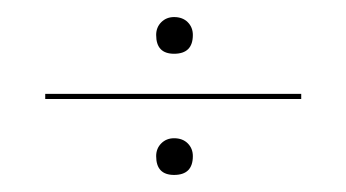

<svg xmlns="http://www.w3.org/2000/svg" viewBox="-20 -425 405 225"><path d="M163 -384Q163 -393 169 -399Q175 -405 184 -405Q194 -405 200 -399Q206 -393 206 -384Q206 -362 184 -362Q163 -362 163 -384ZM333 -315V-309H33V-315ZM163 -242Q163 -251 169 -257Q175 -263 184 -263Q194 -263 200 -257Q206 -251 206 -242Q206 -220 184 -220Q163 -220 163 -242Z"/></svg>

Font: Moniqa ExtLt Narrow Display
Style: Regular
Weight: 200
Width: 4
Designer: Rajesh Rajput
Foundry: Rajesh Rajput
Version: Version 1.000